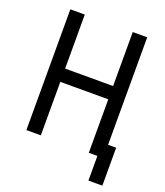

<svg xmlns="http://www.w3.org/2000/svg" viewBox="-151 -794 888 1036"><g transform="rotate(20 293.0 -275.5)"><path d="M480 141.6V0H430.7V-307.1H155.3V0H72.3V-693.4H155.3V-383.3H430.7V-693.4H513.7V-76.2H560.1V141.6Z"/></g></svg>

Font: Cascadia Code PL SemiLight
Style: Regular
Weight: 350
Monospace: yes
Designer: Aaron Bell
Foundry: Saja Typeworks
Version: Version 2404.023; ttfautohint (v1.8.4)